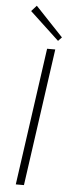

<svg xmlns="http://www.w3.org/2000/svg" viewBox="-60 -930 360 961"><g transform="rotate(5 119.5 -450.0)"><path d="M224 -753 206 -734 59 -871 85 -900ZM99 0H58L155 -690H196Z"/></g></svg>

Font: Exo 2.0 Extra Light
Style: Italic
Weight: 250
Italic angle: -8°
Designer: Natanael Gama
Version: Version 1.001;PS 001.001;hotconv 1.0.70;makeotf.lib2.5.58329